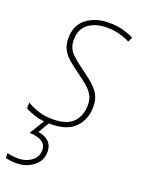

<svg xmlns="http://www.w3.org/2000/svg" viewBox="-159 -604 674 911"><g transform="rotate(20 178.0 -148.5)"><path d="M132 10Q87 10 54 -0.5Q21 -11 2 -22V-52Q26 -37 59.5 -26Q93 -15 132 -15Q204 -15 236 -48Q268 -81 268 -135Q268 -166 255 -187Q242 -208 220.5 -225.5Q199 -243 173 -262Q146 -281 123 -300Q100 -319 86 -343Q72 -367 72 -402Q72 -468 117 -502.5Q162 -537 229 -537Q271 -537 302.5 -528Q334 -519 356 -508L345 -484Q324 -495 294 -503.5Q264 -512 228 -512Q171 -512 135 -485Q99 -458 99 -404Q99 -362 125 -336.5Q151 -311 188 -285Q217 -264 241 -244Q265 -224 280 -199Q295 -174 295 -136Q295 -72 255 -31Q215 10 132 10ZM44 240Q25 240 11.5 238Q-2 236 -12 234V209Q-2 212 12 214Q26 216 44 216Q66 216 87.5 207.5Q109 199 123.5 182Q138 165 138 140Q138 86 53 83L104 0H129L91 65Q124 69 144 88Q164 107 164 139Q164 185 127.5 212.5Q91 240 44 240Z"/></g></svg>

Font: Noto Sans SemiCondensed Thin
Style: Italic
Weight: 100
Width: 4
Italic angle: -12°
Designer: Monotype Design Team
Foundry: Monotype Imaging Inc.
Version: Version 2.013; ttfautohint (v1.8.4.7-5d5b)